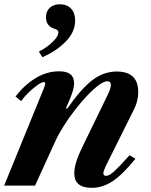

<svg xmlns="http://www.w3.org/2000/svg" viewBox="-26 -868 705 898"><path d="M403 10.5Q321.5 10.5 321.5 -57Q321.5 -103.5 356.5 -175L479 -427Q492.5 -455.5 492.5 -470Q492.5 -488 476.5 -488Q460.5 -488 435.8 -469.8Q411 -451.5 382.2 -421.2Q353.5 -391 324.8 -354Q296 -317 271.8 -278.5Q247.5 -240 232 -206L138 0H-6.5L179.5 -456Q185.5 -472.5 185.5 -476.5Q185.5 -484 178 -484Q169 -484 148.5 -469.5Q128 -455 106.8 -434.5Q85.5 -414 73 -395L46.5 -416.5Q86.5 -469 139.2 -501.8Q192 -534.5 251 -534.5Q320.5 -534.5 320.5 -479.5Q320.5 -461 312 -434.2Q303.5 -407.5 282 -361.5L288.5 -360Q354 -454 406.8 -493.8Q459.5 -533.5 519.5 -533.5Q620.5 -533.5 620.5 -438Q620.5 -395 600.5 -356L469 -92Q457.5 -67.5 457.5 -57.5Q457.5 -45.5 470 -45.5Q485 -45.5 509 -67.5Q533 -89.5 580 -142L607.5 -125.5Q549 -53 501.8 -21.2Q454.5 10.5 403 10.5ZM172 -600.5 156 -627Q176 -636.5 197 -652.2Q218 -668 232.5 -685.2Q247 -702.5 247 -717Q247 -728 230.5 -733Q189 -745 189 -787Q189 -815 206.8 -831.5Q224.5 -848 253.5 -848Q287 -848 306.2 -827.8Q325.5 -807.5 325.5 -771.5Q325.5 -718.5 281 -673.2Q236.5 -628 172 -600.5Z"/></svg>

Font: Libre Caslon Text Bold
Style: Italic
Weight: 700
Italic angle: -22.583°
Designer: Pablo Impallari, Rodrigo Fuenzalida, Katja Schimmel
Foundry: Pablo Impallari, Rodrigo Fuenzalida
Version: Version 2.000